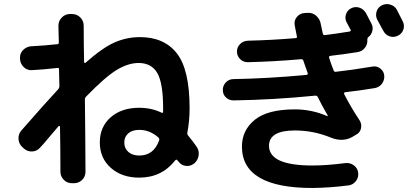

<svg xmlns="http://www.w3.org/2000/svg" viewBox="-20 -852 2040 942"><path d="M760.7 -163.1Q763.7 -170.9 756.8 -177.7Q714.8 -214.8 663.1 -214.8Q628.9 -214.8 609.4 -197.8Q589.8 -180.7 589.8 -153.3Q589.8 -124 609.9 -106.4Q629.9 -88.9 663.1 -88.9Q734.4 -88.9 760.7 -163.1ZM903.3 -186.5Q926.8 -158.2 944.3 -132.8Q958 -113.3 954.6 -89.4Q951.2 -65.4 931.6 -48.8H930.7Q913.1 -35.2 891.1 -38.1Q869.1 -41 855.5 -59.6Q854.5 -60.5 852.1 -63Q849.6 -65.4 849.6 -66.4Q845.7 -71.3 839.8 -65.4Q773.4 19.5 663.1 19.5Q578.1 19.5 523.9 -28.3Q469.7 -76.2 469.7 -153.3Q469.7 -229.5 522.9 -276.4Q576.2 -323.2 663.1 -323.2Q723.6 -323.2 773.4 -298.8Q780.3 -295.9 780.3 -304.7V-320.3Q780.3 -445.3 751.5 -494.1Q722.7 -543 660.2 -543Q609.4 -543 553.2 -509.3Q497.1 -475.6 402.3 -377.9Q396.5 -372.1 396.5 -363.3Q397.5 -294.9 398.4 -174.3Q399.4 -53.7 399.4 -8.8Q399.4 14.6 382.8 30.8Q366.2 46.9 342.8 46.9H333Q308.6 46.9 292.5 29.8Q276.4 12.7 276.4 -9.8Q276.4 -46.9 275.9 -120.1Q275.4 -193.4 274.4 -230.5Q274.4 -232.4 272 -233.4Q269.5 -234.4 267.6 -233.4Q252 -215.8 220.7 -178.2Q189.5 -140.6 176.8 -127.9Q162.1 -110.4 138.7 -108.9Q115.2 -107.4 97.7 -123L88.9 -130.9Q72.3 -146.5 70.8 -169.9Q69.3 -193.4 84 -210.9Q208 -352.5 264.6 -413.1Q270.5 -418.9 271.5 -427.7Q271.5 -441.4 270.5 -469.2Q269.5 -497.1 269.5 -511.7Q269.5 -520.5 261.7 -518.6Q192.4 -510.7 135.7 -507.8Q112.3 -506.8 95.7 -523.4Q79.1 -540 78.1 -563.5V-567.4Q77.1 -590.8 94.2 -607.4Q111.3 -624 133.8 -625Q206.1 -628.9 256.8 -634.8H259.8Q268.6 -634.8 268.6 -643.6Q268.6 -656.2 267.6 -684.1Q266.6 -711.9 266.6 -725.6Q266.6 -749 283.2 -766.1Q299.8 -783.2 323.2 -783.2H333Q357.4 -783.2 374 -766.6Q390.6 -750 390.6 -725.6Q390.6 -694.3 391.1 -635.3Q391.6 -576.2 392.6 -546.9Q392.6 -544.9 395.5 -543.5Q398.4 -542 399.4 -543.9Q483.4 -618.2 542.5 -644Q601.6 -669.9 667 -669.9Q785.2 -669.9 847.7 -590.3Q910.2 -510.7 910.2 -320.3Q910.2 -258.8 899.4 -203.1Q897.5 -192.4 903.3 -186.5Z M1831.1 -754.9Q1821.3 -774.4 1827.6 -795.4Q1834 -816.4 1854 -826.2Q1874 -835.9 1896 -829.1Q1918 -822.3 1927.7 -802.7Q1932.6 -793 1942.4 -773.9Q1952.1 -754.9 1956.1 -747.1Q1965.8 -727.5 1959 -707Q1952.1 -686.5 1932.1 -676.8Q1912.1 -667 1891.6 -673.8Q1871.1 -680.7 1860.4 -701.2Q1850.6 -718.8 1831.1 -754.9ZM1126 -359.4Q1103.5 -359.4 1088.4 -374Q1073.2 -388.7 1073.2 -410.6Q1073.2 -432.6 1088.4 -448.2Q1103.5 -463.9 1126 -463.9Q1293 -466.8 1483.4 -484.4Q1487.3 -484.4 1489.3 -487.8Q1491.2 -491.2 1489.3 -494.1Q1487.3 -499 1467.8 -555.7Q1466.8 -561.5 1457 -561.5Q1323.2 -549.8 1197.3 -546.9Q1174.8 -545.9 1158.7 -561.5Q1142.6 -577.1 1142.6 -599.1Q1142.6 -621.1 1158.2 -636.2Q1173.8 -651.4 1196.3 -652.3Q1319.3 -655.3 1430.7 -665Q1438.5 -665 1436.5 -673.8Q1429.7 -707 1425.8 -728.5Q1421.9 -752 1437 -769.5Q1452.1 -787.1 1474.6 -788.1L1490.2 -789.1Q1514.6 -790 1532.2 -773.9Q1549.8 -757.8 1553.7 -734.4Q1555.7 -726.6 1558.6 -711.4Q1561.5 -696.3 1563.5 -688.5Q1565.4 -678.7 1573.2 -679.7Q1615.2 -684.6 1695.3 -697.3Q1703.1 -699.2 1700.2 -706.1Q1697.3 -711.9 1690.4 -724.1Q1683.6 -736.3 1680.7 -742.2Q1670.9 -760.7 1677.2 -781.2Q1683.6 -801.8 1703.1 -811.5Q1722.7 -821.3 1743.2 -814.5Q1763.7 -807.6 1775.4 -788.1Q1780.3 -779.3 1789.1 -761.7Q1797.9 -744.1 1802.7 -735.4Q1811.5 -718.8 1806.6 -699.7Q1801.8 -680.7 1787.1 -669.9Q1782.2 -666 1782.2 -658.2Q1784.2 -635.7 1771 -618.2Q1757.8 -600.6 1736.3 -596.7Q1689.5 -588.9 1601.6 -578.1Q1591.8 -576.2 1594.7 -568.4Q1605.5 -534.2 1617.2 -505.9Q1620.1 -498 1628.9 -500Q1702.1 -507.8 1807.6 -525.4Q1829.1 -529.3 1846.2 -515.6Q1863.3 -502 1865.2 -481.4Q1867.2 -459 1854 -441.4Q1840.8 -423.8 1819.3 -419.9Q1750 -408.2 1672.9 -399.4Q1669.9 -399.4 1668.5 -396Q1667 -392.6 1668.9 -389.6Q1700.2 -328.1 1744.1 -261.7Q1755.9 -243.2 1751 -221.7Q1746.1 -200.2 1725.6 -190.4L1706.1 -178.7Q1659.2 -154.3 1603.5 -176.8Q1518.6 -211.9 1426.8 -211.9Q1299.8 -211.9 1299.8 -136.7Q1299.8 -40 1512.7 -40Q1582 -40 1673.8 -51.8Q1697.3 -54.7 1715.8 -41Q1734.4 -27.3 1737.3 -4.9Q1740.2 18.6 1726.1 36.6Q1711.9 54.7 1690.4 57.6Q1598.6 69.3 1512.7 70.3Q1167 70.3 1167 -132.8Q1167 -212.9 1230 -264.2Q1293 -315.4 1426.8 -315.4Q1509.8 -315.4 1585.9 -282.2H1587.9V-285.2Q1553.7 -344.7 1539.1 -376Q1536.1 -382.8 1527.3 -382.8Q1322.3 -362.3 1126 -359.4Z"/></svg>

Font: Rounded Mgen+ 2m bold
Style: Bold
Weight: 700
Designer: [Source Han Sans]
Ryoko NISHIZUKA  (kana & ideographs); Paul D. Hunt (Latin, Greek & Cyrillic); Wenlong ZHANG  (bopomofo
Version: Version 1.059.20150602